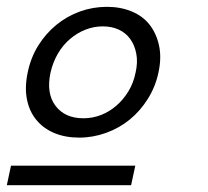

<svg xmlns="http://www.w3.org/2000/svg" viewBox="-42 -667 608 562"><path d="M421.9 -455.1Q413.1 -413.1 390.6 -377.4Q368.2 -341.8 337.6 -316.9Q307.1 -292 268.6 -278.1Q230 -264.2 189.9 -264.2Q148.9 -264.2 116.9 -277.6Q85 -291 64.5 -315.9Q43.9 -340.8 36.9 -376Q29.8 -411.1 39.1 -455.1Q47.9 -498 69.8 -533.4Q91.8 -568.8 123.3 -594.5Q154.8 -620.1 192.4 -633.5Q230 -647 271 -647Q311 -647 343.5 -633.5Q376 -620.1 396 -594.5Q416 -568.8 423.6 -533.4Q431.2 -498 421.9 -455.1ZM355 -455.1Q361.8 -484.9 356.9 -510Q352.1 -535.2 339.1 -553Q326.2 -570.8 305.7 -580.3Q285.2 -589.8 258.8 -589.8Q232.9 -589.8 208.5 -580.3Q184.1 -570.8 163.1 -553Q142.1 -535.2 127.4 -510Q112.8 -484.9 106 -455.1Q92.8 -394 120.4 -357.4Q147.9 -320.8 202.1 -320.8Q229 -320.8 253.4 -330.3Q277.8 -339.8 298.3 -357.4Q318.8 -375 334 -399.9Q349.1 -424.8 355 -455.1ZM341.8 -125H-22L-9.8 -182.1H354Z"/></svg>

Font: Anonymous Pro
Style: Italic
Weight: 400
Italic angle: -12°
Monospace: yes
Designer: Mark Simonson
Version: Version 1.003